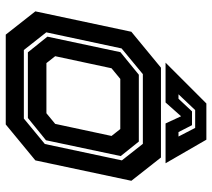

<svg xmlns="http://www.w3.org/2000/svg" viewBox="-55 -683 738 668"><g transform="rotate(90 314.0 -349.0)"><path d="M100.5 0 19.5 -103 90.5 -437 215.5 -540H528L609 -437L538 -103L413 0ZM154 -63H392.5L481 -136L538 -404L480.5 -477H238L148.5 -403L92.5 -141ZM162 -77 107.5 -145 161.5 -399 240 -463H472.5L523 -400L468 -140L390.5 -77ZM199.5 -141.5H374L411 -172L453 -368L429 -398.5H254.5L217.5 -368L175.5 -172ZM340 -698H466L548 -556H409.5L384.5 -610L336.5 -556H198ZM363 -659 308 -601H323.5L367.5 -648H415.5L439.5 -601H455L425 -659Z"/></g></svg>

Font: Tourney Thin
Style: Bold Italic
Weight: 700
Italic angle: -12°
Version: Version 1.015